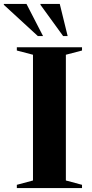

<svg xmlns="http://www.w3.org/2000/svg" viewBox="-56 -955 466 975"><path d="M360.5 -16.5V0H29.5V-16.5L111.5 -38.5V-677L29.5 -698.5V-715H360.5V-698.5L278.5 -677V-38.5ZM162.5 -772H136L-36.5 -930.5V-935H78.5ZM287.5 -772H264.5L149.5 -930.5V-935H247.5Z"/></svg>

Font: Newsreader Display SemiBold
Style: Regular
Weight: 600
Designer: Hugues Gentile
Foundry: Production Type
Version: Version 1.001